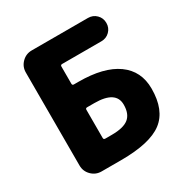

<svg xmlns="http://www.w3.org/2000/svg" viewBox="-168 -892 973 1009"><g transform="rotate(-30 318.5 -388.0)"><path d="M253.9 -499Q253.9 -489.3 263.7 -489.3H291Q444.3 -489.3 525.4 -431.2Q606.4 -373 606.4 -266.6Q606.4 -135.7 530.8 -78.1Q455.1 -20.5 279.3 -20.5H161.1Q126 -20.5 101.1 -45.4Q76.2 -70.3 76.2 -105.5V-669.9Q76.2 -705.1 101.1 -730Q126 -754.9 161.1 -754.9H502Q532.2 -754.9 552.7 -734.4Q573.2 -713.9 573.2 -684.1Q573.2 -654.3 552.7 -633.8Q532.2 -613.3 502 -613.3H263.7Q253.9 -613.3 253.9 -603.5ZM253.9 -169.9Q253.9 -160.2 263.7 -160.2H303.7Q375 -160.2 406.2 -185.5Q437.5 -210.9 437.5 -266.6Q437.5 -350.6 307.6 -350.6H263.7Q253.9 -350.6 253.9 -340.8Z"/></g></svg>

Font: Gen Jyuu GothicX Heavy
Style: Bold
Weight: 900
Designer: [Source Han Sans]
Ryoko NISHIZUKA  (kana & ideographs); Paul D. Hunt (Latin, Greek & Cyrillic); Wenlong ZHANG  (bopomofo
Version: Version 1.002.20150607